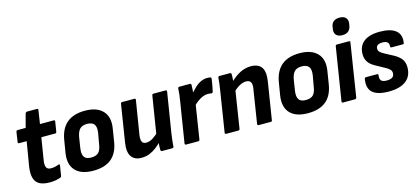

<svg xmlns="http://www.w3.org/2000/svg" viewBox="-59 -1173 3593 1646"><g transform="rotate(-15 1738.0 -350.0)"><path d="M225 11Q138 11 105.5 -31.5Q73 -74 87 -167L123 -382H57Q43 -382 46 -395L59 -482Q62 -494 72 -494H144L176 -614Q182 -626 192 -626H280Q292 -626 289 -613L271 -494H392Q406 -494 403 -482L389 -395Q387 -382 377 -382H253L220 -178Q215 -138 226 -120.5Q237 -103 267 -103Q284 -103 300 -106.5Q316 -110 333 -117Q339 -119 342.5 -116.5Q346 -114 345 -107L331 -19Q330 -9 318 -4Q298 3 274.5 7Q251 11 225 11Z M611 11Q504 11 453.5 -43Q403 -97 418 -196L437 -311Q470 -505 671 -505Q776 -505 828 -451Q880 -397 864 -297L846 -185Q831 -86 772.5 -37.5Q714 11 611 11ZM622 -103Q666 -103 687.5 -124.5Q709 -146 716 -197L733 -292Q741 -344 723 -367.5Q705 -391 660 -391Q618 -391 596.5 -369.5Q575 -348 566 -298L551 -201Q544 -151 561 -127Q578 -103 622 -103Z M1039 11Q976 11 948.5 -30.5Q921 -72 935 -155L987 -482Q989 -494 1000 -494H1107Q1121 -494 1119 -482L1070 -180Q1065 -140 1074.5 -122Q1084 -104 1112 -104Q1140 -104 1170 -123Q1200 -142 1233 -174L1229 -89Q1203 -62 1173.5 -39Q1144 -16 1111 -2.5Q1078 11 1039 11ZM1223 0Q1211 0 1210 -13Q1209 -30 1210.5 -50.5Q1212 -71 1215 -91L1210 -141L1265 -482Q1267 -494 1278 -494H1385Q1398 -494 1396 -481L1339 -127Q1334 -96 1331 -67.5Q1328 -39 1326 -13Q1326 0 1313 0Z M1437 0Q1423 0 1425 -13L1482 -369Q1487 -399 1490.5 -427.5Q1494 -456 1495 -481Q1496 -494 1508 -494H1600Q1612 -494 1613 -483Q1613 -465 1611.5 -443.5Q1610 -422 1608 -402L1610 -349L1557 -13Q1555 0 1544 0ZM1591 -295 1600 -406Q1624 -433 1648 -456Q1672 -479 1700 -492Q1728 -505 1758 -505Q1777 -505 1786 -502Q1791 -500 1792.5 -496.5Q1794 -493 1793 -487Q1790 -463 1784.5 -433.5Q1779 -404 1773 -378Q1769 -366 1759 -368Q1752 -369 1744.5 -370Q1737 -371 1726 -371Q1705 -371 1682.5 -362Q1660 -353 1636.5 -336Q1613 -319 1591 -295Z M2080 0Q2068 0 2069 -13L2117 -317Q2129 -390 2071 -390Q2044 -390 2013.5 -373.5Q1983 -357 1947 -322L1950 -407Q1998 -456 2046 -480.5Q2094 -505 2143 -505Q2211 -505 2238.5 -464.5Q2266 -424 2252 -339L2200 -13Q2199 0 2188 0ZM1793 0Q1779 0 1781 -13L1837 -367Q1842 -398 1846 -428.5Q1850 -459 1851 -481Q1852 -494 1864 -494H1956Q1968 -494 1969 -482Q1970 -467 1968 -443.5Q1966 -420 1964 -400L1967 -357L1913 -13Q1911 0 1900 0Z M2516 11Q2409 11 2358.5 -43Q2308 -97 2323 -196L2342 -311Q2375 -505 2576 -505Q2681 -505 2733 -451Q2785 -397 2769 -297L2751 -185Q2736 -86 2677.5 -37.5Q2619 11 2516 11ZM2527 -103Q2571 -103 2592.5 -124.5Q2614 -146 2621 -197L2638 -292Q2646 -344 2628 -367.5Q2610 -391 2565 -391Q2523 -391 2501.5 -369.5Q2480 -348 2471 -298L2456 -201Q2449 -151 2466 -127Q2483 -103 2527 -103Z M2830 0Q2816 0 2818 -13L2893 -482Q2895 -494 2906 -494H3012Q3026 -494 3023 -482L2949 -13Q2946 0 2936 0ZM2974 -559Q2938 -559 2920.5 -576.5Q2903 -594 2906 -627L2909 -644Q2912 -676 2931.5 -693.5Q2951 -711 2987 -711Q3022 -711 3040 -693.5Q3058 -676 3055 -644L3052 -627Q3048 -595 3029 -577Q3010 -559 2974 -559Z M3233 11Q3134 11 3090.5 -27.5Q3047 -66 3061 -147Q3063 -159 3075 -159H3173Q3185 -159 3183 -147Q3178 -113 3192 -99Q3206 -85 3240 -85Q3307 -85 3307 -133Q3307 -151 3297.5 -162Q3288 -173 3266 -187L3172 -239Q3134 -260 3115.5 -288.5Q3097 -317 3097 -355Q3097 -428 3146 -466.5Q3195 -505 3288 -505Q3382 -505 3428 -469.5Q3474 -434 3464 -362Q3463 -349 3451 -349H3353Q3342 -349 3342 -362Q3347 -410 3287 -410Q3230 -410 3230 -369Q3230 -353 3240.5 -341.5Q3251 -330 3275 -317L3361 -271Q3402 -247 3421 -219Q3440 -191 3440 -149Q3440 -72 3387 -30.5Q3334 11 3233 11Z"/></g></svg>

Font: Sofia Sans Semi Condensed ExtraBold
Style: Italic
Weight: 800
Italic angle: -9°
Version: Version 4.100